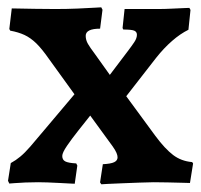

<svg xmlns="http://www.w3.org/2000/svg" viewBox="-20 -485 536 511"><path d="M249.7 5.5 246.3 0.5 253.7 -48Q275.1 -49 284 -53.4Q292.9 -57.7 292.9 -66.3Q292.9 -71.4 290 -78.2Q287.2 -84.9 280 -95.2L220.1 -177.4Q206.1 -159.9 188.7 -137.8Q171.2 -115.8 158.4 -97.1Q145.7 -78.5 145.7 -69.9Q145.7 -59.5 153.8 -55.4Q161.9 -51.2 182.9 -50.1L185.8 -44.3L178.9 4Q178.9 4 167.4 3.5Q155.8 3 138.9 2Q122 1 106.2 0.5Q90.5 0 81.5 0Q65.8 0 47.7 0.7Q29.6 1.5 17.2 2.5Q4.8 3.5 4.8 3.5L1.3 -3.8L8.7 -51Q22.2 -58.3 34 -68.2Q45.9 -78 60.6 -94.9Q75.3 -111.8 97.6 -138.6L178.2 -234.1L110.3 -328.1Q91.5 -355.1 76.3 -369.9Q61 -384.6 45 -392Q29 -399.4 7.3 -403.4L4.8 -407.8L11.3 -462.6Q11.3 -462.6 28.4 -462.3Q45.6 -462 72.3 -461.5Q99 -461 127.2 -461Q158.4 -461 186.2 -462.2Q213.9 -463.5 231.7 -464.5Q249.5 -465.5 249.5 -465.5L252.8 -459.1L246.4 -408.7Q208.1 -408.7 208.1 -389.7Q208.1 -378.4 214.2 -368Q220.3 -357.6 230.3 -344.5L272.3 -285.7L319.7 -348.3Q330.6 -362.6 337.5 -373Q344.4 -383.4 344.4 -392.5Q344.4 -400.5 337 -403.5Q329.7 -406.4 308.2 -406.4L306.2 -410.4L311.6 -461H400.4Q418.5 -461 437.7 -462Q456.9 -463 470.5 -463.5Q484 -464 484 -464L487 -458.6L481.5 -405.8Q459.6 -395 437.9 -376Q416.2 -357.1 395.7 -331.3L316 -228.9L393.6 -123.2Q419.1 -88.9 440.7 -72.5Q462.3 -56.1 491.4 -53.6L493.9 -50L485.6 2Q485.6 2 467.8 1.5Q450 1 427.1 0.5Q404.3 0 389.2 0Q375.1 0 351.8 1Q328.5 2 305.1 2.8Q281.7 3.5 265.7 4.5Q249.7 5.5 249.7 5.5Z"/></svg>

Font: Alegreya
Style: Regular
Weight: 400
Designer: Juan Pablo del Peral
Foundry: Huerta Tipografica
Version: Version 2.009